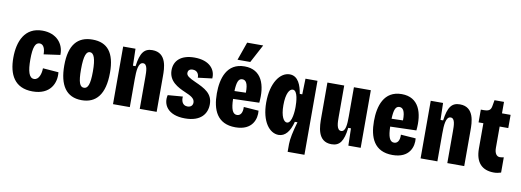

<svg xmlns="http://www.w3.org/2000/svg" viewBox="-67 -1170 4701 1733"><g transform="rotate(10 2283.5 -303.5)"><path d="M250 13C413 13 462 -100 451 -198L307 -209C307 -163 290 -100 244 -100C198 -100 181 -161 181 -268C181 -380 200 -425 239 -425C275 -425 291 -386 291 -334L441 -355C445 -457 374 -543 245 -543C83 -543 27 -407 27 -257C27 -104 84 13 250 13Z M700 14C832 14 910 -75 910 -275C910 -457 841 -542 704 -542C568 -542 492 -458 492 -268C492 -88 558 14 700 14ZM701 -100C664 -100 647 -140 647 -259C647 -390 669 -426 700 -426C736 -426 756 -377 756 -259C756 -139 737 -100 701 -100Z M986 0H1140V-254C1140 -332 1145 -411 1190 -411C1231 -411 1231 -344 1231 -290V0H1386V-327C1386 -397 1386 -542 1252 -542C1179 -542 1143 -499 1127 -373H1103L1099 -528H986Z M1647 14C1794 14 1847 -65 1847 -150C1847 -249 1774 -285 1683 -326C1625 -352 1598 -368 1598 -395C1598 -413 1609 -432 1641 -432C1688 -432 1700 -393 1698 -368L1828 -384C1836 -465 1777 -542 1639 -542C1512 -542 1453 -479 1453 -394C1453 -292 1539 -250 1608 -220C1659 -198 1699 -180 1699 -140C1699 -116 1684 -96 1651 -96C1603 -96 1591 -141 1595 -177L1458 -166C1437 -82 1485 14 1647 14Z M2140 -590 2229 -757H2082L2023 -590ZM2109 14C2267 14 2298 -97 2290 -170L2153 -180C2156 -124 2134 -98 2104 -98C2063 -98 2047 -145 2045 -235L2284 -242C2301 -405 2255 -542 2098 -542C1934 -542 1892 -396 1892 -259C1892 -109 1941 14 2109 14ZM2097 -424C2127 -424 2151 -400 2149 -310L2045 -307C2048 -389 2062 -424 2097 -424Z M2613 150H2767V-528H2657L2653 -384H2630C2618 -458 2590 -542 2511 -542C2423 -542 2345 -435 2345 -256C2345 -80 2422 14 2505 14C2566 14 2607 -38 2630 -128H2654C2628 -39 2613 32 2613 79ZM2560 -109C2532 -109 2502 -154 2502 -258C2502 -366 2532 -411 2562 -411C2609 -411 2613 -301 2613 -265V-252C2613 -239 2610 -109 2560 -109Z M2990 14C3065 14 3100 -34 3114 -158H3139L3143 0H3256V-528H3101V-260C3101 -188 3097 -119 3055 -119C3012 -119 3012 -193 3012 -240V-528H2858V-211C2858 -129 2858 14 2990 14Z M3549 14C3707 14 3738 -97 3730 -170L3593 -180C3596 -124 3574 -98 3544 -98C3503 -98 3487 -145 3485 -235L3724 -242C3741 -405 3695 -542 3538 -542C3374 -542 3332 -396 3332 -259C3332 -109 3381 14 3549 14ZM3537 -424C3567 -424 3591 -400 3589 -310L3485 -307C3488 -389 3502 -424 3537 -424Z M3805 0H3959V-254C3959 -332 3964 -411 4009 -411C4050 -411 4050 -344 4050 -290V0H4205V-327C4205 -397 4205 -542 4071 -542C3998 -542 3962 -499 3946 -373H3922L3918 -528H3805Z M4478 11C4505 11 4522 6 4543 0V-140C4528 -137 4518 -135 4507 -135C4479 -135 4458 -160 4458 -211V-407H4537V-528H4458V-633H4371L4361 -576C4354 -539 4336 -528 4289 -528H4264V-411H4308V-179C4308 -49 4371 11 4478 11Z"/></g></svg>

Font: Bricolage Grotesque 10pt Condensed ExtraBold
Style: Regular
Weight: 800
Width: 3
Designer: Mathieu Triay
Foundry: Atelier Triay
Version: Version 1.000;gftools[0.9.29]